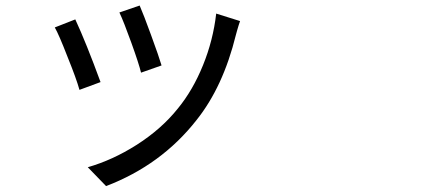

<svg xmlns="http://www.w3.org/2000/svg" viewBox="-20 -582 1540 676"><path d="M353.5 73.2 289.1 6.8Q377 -18.6 460 -71.3Q547.9 -127 606.4 -200.2Q659.2 -264.6 694.8 -352.5Q730.5 -440.4 741.2 -534.2L825.2 -507.8Q820.3 -494.1 814.5 -473.6Q811.5 -463.9 810.5 -459Q765.6 -276.4 671.9 -159.2Q547.9 -1 353.5 73.2ZM259.8 -265.6Q249 -304.7 217.8 -381.8Q187.5 -460 172.9 -485.4L245.1 -513.7Q283.2 -431.6 334 -293ZM476.6 -326.2Q468.8 -358.4 442.4 -431.6Q416 -504.9 400.4 -538.1L471.7 -562.5Q485.4 -531.2 511.7 -459Q540 -381.8 548.8 -351.6Z"/></svg>

Font: Bpmf GenYo Gothic R
Style: R
Weight: 400
Foundry: But Ko
Version: Version 1.320